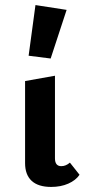

<svg xmlns="http://www.w3.org/2000/svg" viewBox="-20 -731 351 758"><path d="M93 -511 120 -711 243 -692 180 -500ZM79 -87V-411L197 -432V-106Q197 -75 222 -75Q240 -75 256 -89L294 -41Q279 -19 249.5 -6Q220 7 182 7Q131 7 105 -17Q79 -41 79 -87Z"/></svg>

Font: Ysabeau Infant
Style: Bold
Weight: 700
Designer: Christian Thalmann (Catharsis Fonts)
Version: Version 0.003